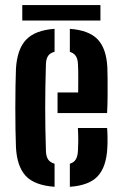

<svg xmlns="http://www.w3.org/2000/svg" viewBox="-20 -720 474 748"><path d="M42.2 -145.4Q40.9 -175.2 40.3 -216Q39.7 -256.9 39.7 -301.1Q39.7 -345.4 40.4 -385.3Q41 -425.3 42.2 -453Q47 -529.5 82.3 -565.9Q117.5 -602.4 192.6 -607.7V-518.2Q174.7 -513.7 167 -501.7Q159.4 -489.6 158.9 -469.6Q157.4 -423.8 156.8 -382.1Q156.1 -340.4 156.1 -300.2Q156.1 -260 156.8 -218.9Q157.4 -177.9 158.9 -132.9Q159.4 -111 167.4 -99Q175.3 -87 192.6 -82.1V7.7Q114.6 2.1 80.5 -34.5Q46.4 -71 42.2 -145.4ZM252.1 7.7V-82.1Q268.1 -86.9 275.4 -99.2Q282.7 -111.4 283.7 -133.7Q284.7 -148.7 284.9 -170.8Q285 -192.8 283.5 -221.4H397.2Q398.5 -210 398.9 -185.9Q399.2 -161.7 398.2 -145.4Q394.7 -70.2 360.9 -33.8Q327.2 2.6 252.1 7.7ZM204.2 -279.5V-359.9H284.5Q284.9 -383 284.9 -405.6Q284.9 -428.2 284.7 -445.3Q284.4 -462.5 283.7 -469.6Q283 -490.5 275.2 -501.9Q267.5 -513.4 252.1 -517.9V-607.7Q327 -602.1 360.8 -566.3Q394.6 -530.5 398.2 -457.3Q398.7 -445.7 399.1 -415.7Q399.5 -385.8 399.2 -348.9Q399 -312 397.2 -279.5ZM66.8 -700.2H371.3V-640H66.8Z"/></svg>

Font: Big Shoulders Stencil Text Thin
Style: Regular
Weight: 100
Designer: Patric King
Foundry: XO Type Co
Version: Version 2.001